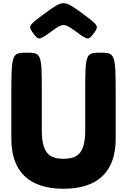

<svg xmlns="http://www.w3.org/2000/svg" viewBox="-20 -1150 784 1185"><path d="M185 -945C152 -989 154 -992 262 -1071C369 -1150 375 -1150 483 -1071C590 -992 592 -989 559 -945C526 -900 523 -901 449 -955C374 -1009 370 -1009 296 -955C221 -901 218 -900 185 -945ZM600 -825C509 -825 506 -818 506 -587V-348C506 -210 464 -170 372 -170C280 -170 238 -210 238 -348V-587C238 -818 235 -825 144 -825C53 -825 50 -817 50 -559V-293C50 -89 162 15 372 15C582 15 694 -89 694 -293V-559C694 -817 691 -825 600 -825Z"/></svg>

Font: Hussar Print
Style: Bold
Weight: 700
Foundry: Cannot Into Space Fonts
Version: Version 2.00